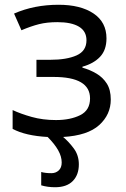

<svg xmlns="http://www.w3.org/2000/svg" viewBox="-20 -566 530 806"><path d="M239 116Q239 91 224 64.5Q209 38 180 9Q87 4 33 -25V-104Q67 -88 113.5 -75Q160 -62 215 -62Q275 -62 316.5 -82.5Q358 -103 358 -153Q358 -243 205 -243H133V-315H191Q260 -315 301.5 -333.5Q343 -352 343 -397Q343 -435 311.5 -454Q280 -473 221 -473Q177 -473 143.5 -464.5Q110 -456 70 -439L39 -509Q123 -546 226 -546Q318 -546 372.5 -509.5Q427 -473 427 -405Q427 -356 400 -327.5Q373 -299 326 -286V-282Q358 -273 385 -257Q412 -241 428.5 -215Q445 -189 445 -148Q445 -85 396.5 -41Q348 3 245 9Q269 29 290 57.5Q311 86 311 124Q311 168 285.5 194Q260 220 211 220Q180 220 153 212V156Q170 161 196 161Q214 161 226.5 149.5Q239 138 239 116Z"/></svg>

Font: Go Noto Kurrent-Regular
Style: Regular
Weight: 400
Designer: Monotype Design Team
Foundry: Monotype Imaging Inc.
Version: Version 2.012; ttfautohint (v1.8.4.7-5d5b)